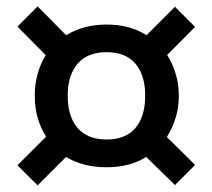

<svg xmlns="http://www.w3.org/2000/svg" viewBox="-20 -646 655 592"><path d="M95.9 -626.2 184.1 -537.4Q237.4 -570.3 308.7 -570.3Q380.5 -570.3 431.8 -537.4L519.5 -625.1L581.5 -563.1L495.4 -476.4Q511.8 -450.8 521.5 -419Q531.3 -387.2 531.3 -350.8Q531.3 -312.8 521 -281Q510.8 -249.2 494.4 -223.6L581.5 -137.4L519.5 -75.4L430.8 -162.1Q380 -130.3 308.7 -130.3Q236.4 -130.3 183.6 -162.1L95.9 -74.4L33.8 -136.4L122.1 -224.6Q105.6 -250.3 96.4 -281.8Q87.2 -313.3 87.2 -350.8Q87.2 -387.2 96.2 -418.7Q105.1 -450.3 121 -475.9L33.8 -564.1ZM308.7 -485.1Q249.7 -485.1 219.2 -449.5Q188.7 -413.8 188.7 -350.8Q188.7 -287.2 219.2 -251.5Q249.7 -215.9 308.7 -215.9Q367.7 -215.9 397.7 -251.5Q427.7 -287.2 427.7 -350.8Q427.7 -413.8 397.7 -449.5Q367.7 -485.1 308.7 -485.1Z"/></svg>

Font: Fira Code Medium
Style: Regular
Weight: 500
Designer: Carrois Corporate, Edenspiekermann AG, Nikita Prokopov
Foundry: Carrois Corporate, Edenspiekermann AG, Nikita Prokopov
Version: Version 6.002